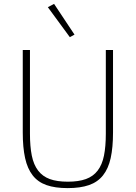

<svg xmlns="http://www.w3.org/2000/svg" viewBox="-20 -955 698 987"><path d="M134 -698V-268Q134 -202 143.5 -155Q153 -108 176 -78Q199 -48 236 -34.5Q273 -21 329 -21Q384 -21 421.5 -34.5Q459 -48 482 -78Q505 -108 514.5 -155Q524 -202 524 -268V-698H561V-274Q561 -197 549 -142.5Q537 -88 509.5 -53.5Q482 -19 437.5 -3.5Q393 12 328 12Q263 12 219 -3.5Q175 -19 148 -53.5Q121 -88 109 -142.5Q97 -197 97 -274V-698ZM226 -918 258 -935 363 -777 339 -764Z"/></svg>

Font: IBM Plex Sans Thai Looped ExtraLight
Style: Regular
Weight: 200
Designer: Mike Abbink, Paul van der Laan, Pieter van Rosmalen, Ben Mitchell, Mark Frömberg
Foundry: Bold Monday
Version: Version 1.0